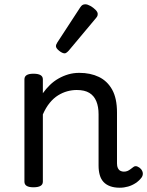

<svg xmlns="http://www.w3.org/2000/svg" viewBox="-20 -859 687 896"><path d="M539 17Q513 17 494 10Q475 3 463 -10Q451 -23 445.5 -42.5Q440 -62 440 -86V-326Q440 -361 429.5 -386.5Q419 -412 397 -425.5Q375 -439 338 -439Q316 -439 294 -433Q272 -427 251 -414Q230 -401 212 -379Q194 -357 180 -325V-11Q180 2 169 8.5Q158 15 136 15Q115 15 104.5 8.5Q94 2 94 -11V-489Q94 -502 104.5 -508.5Q115 -515 136 -515Q158 -515 169 -508.5Q180 -502 180 -489V-424Q195 -445 213 -462.5Q231 -480 253 -492.5Q275 -505 299 -512Q323 -519 350 -519Q402 -519 441.5 -500Q481 -481 503.5 -440.5Q526 -400 526 -334V-96Q526 -83 530 -74.5Q534 -66 541.5 -62Q549 -58 558 -58Q567 -58 574.5 -61Q582 -64 589 -69.5Q596 -75 603 -80Q611 -86 621 -82Q631 -78 638 -70Q646 -60 646.5 -50Q647 -40 641 -31Q630 -16 613.5 -5Q597 6 578 11.5Q559 17 539 17ZM282 -610Q271 -610 256 -622Q241 -634 241 -644Q241 -647 242 -650Q243 -653 247 -660L354 -824Q359 -832 364.5 -835.5Q370 -839 378 -839Q388 -839 401.5 -831.5Q415 -824 425.5 -813.5Q436 -803 436 -794Q436 -787 433.5 -782.5Q431 -778 424 -770L301 -623Q289 -610 282 -610Z"/></svg>

Font: Playwrite ID
Style: Regular
Weight: 400
Designer: Veronika Burian, José Scaglione
Foundry: TypeTogether
Version: Version 1.002